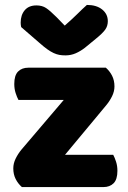

<svg xmlns="http://www.w3.org/2000/svg" viewBox="-20 -760 521 780"><path d="M69 0Q53 -14 43.5 -33Q34 -52 34 -76Q34 -96 43.5 -115.5Q53 -135 67 -152L239 -354H55Q49 -365 43.5 -382Q38 -399 38 -419Q38 -454 53.5 -469.5Q69 -485 95 -485H410Q426 -471 435.5 -452Q445 -433 445 -409Q445 -389 435.5 -369.5Q426 -350 412 -333L244 -131H440Q446 -120 451.5 -103Q457 -86 457 -66Q457 -31 441.5 -15.5Q426 0 400 0ZM243 -656Q276 -685 295 -704Q314 -723 333 -740Q372 -740 395 -721.5Q418 -703 418 -674Q418 -654 407 -639Q396 -624 370 -603L325 -566Q307 -552 287.5 -543.5Q268 -535 246 -535Q232 -535 221 -537Q210 -539 198 -544.5Q186 -550 172 -560Q158 -570 140 -586L66 -650Q65 -655 64.5 -659Q64 -663 64 -668Q64 -699 80.5 -718.5Q97 -738 128 -738Q151 -738 167 -727.5Q183 -717 209 -691Z"/></svg>

Font: Baloo
Style: Regular
Weight: 400
Designer: Sarang Kulkarni and Ek Type
Foundry: Ek Type
Version: Version 1.443;PS 1.000;hotconv 16.6.51;makeotf.lib2.5.65220;